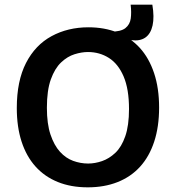

<svg xmlns="http://www.w3.org/2000/svg" viewBox="-20 -790 755 823"><path d="M543 -618 454 -628 452 -654Q498 -654 517.5 -669.5Q537 -685 540.5 -711Q544 -737 540 -770H633Q642 -717 634 -681Q626 -645 603 -629Q580 -613 543 -618ZM356 13Q284 13 227.5 -10Q171 -33 132 -76.5Q93 -120 72.5 -183Q52 -246 52 -327Q52 -443 91.5 -520Q131 -597 201 -635Q271 -673 359 -673Q428 -673 484 -650.5Q540 -628 579.5 -584.5Q619 -541 640.5 -476.5Q662 -412 662 -329Q662 -247 641 -183Q620 -119 580.5 -75.5Q541 -32 484 -9.5Q427 13 356 13ZM358 -89Q387 -89 417.5 -99.5Q448 -110 474.5 -135Q501 -160 517 -206Q533 -252 533 -323Q533 -408 510 -462Q487 -516 447 -541.5Q407 -567 357 -567Q330 -567 299.5 -557.5Q269 -548 242 -522.5Q215 -497 198 -450Q181 -403 181 -328Q181 -259 196.5 -213Q212 -167 237 -139.5Q262 -112 293.5 -100.5Q325 -89 358 -89Z"/></svg>

Font: Bricolage Grotesque SemiBold
Style: Regular
Weight: 600
Designer: Mathieu Triay
Foundry: Atelier Triay
Version: Version 1.000;gftools[0.9.30]